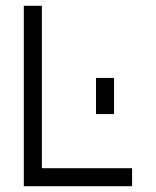

<svg xmlns="http://www.w3.org/2000/svg" viewBox="-20 -645 540 665"><path d="M437.5 0V-62.5H125V-625H62.5Q62.5 -625 62.5 0ZM312.5 -375Q312.5 -375 312.5 -250H375Q375 -250 375 -375Z"/></svg>

Font: Unifont
Style: Regular
Weight: 500
Version: Version 15.1.04